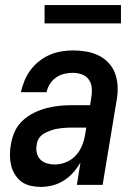

<svg xmlns="http://www.w3.org/2000/svg" viewBox="-20 -726 540 754"><path d="M141 8Q120 8 100 3.5Q80 -1 64.5 -12.5Q49 -24 38.5 -41Q28 -58 23.5 -77.5Q19 -97 19 -118Q19 -139 23 -160Q27 -185 38 -209.5Q49 -234 69 -252.5Q89 -271 113.5 -283Q138 -295 163 -301.5Q188 -308 213.5 -310.5Q239 -313 265 -313H334L339 -347Q342 -365 340 -383Q338 -401 328 -414.5Q318 -428 301 -434Q284 -440 266 -440Q249 -440 232 -436Q215 -432 200 -421.5Q185 -411 175.5 -395.5Q166 -380 163 -364H62Q67 -386 76 -408.5Q85 -431 99.5 -450.5Q114 -470 133.5 -485.5Q153 -501 175 -510.5Q197 -520 220 -524Q243 -528 266 -528Q293 -528 319 -523.5Q345 -519 367.5 -508Q390 -497 407 -478.5Q424 -460 432.5 -436Q441 -412 442 -385.5Q443 -359 438 -332L383 0H282L296 -88Q284 -67 267.5 -48.5Q251 -30 230.5 -17Q210 -4 187 2Q164 8 141 8ZM195 -80Q218 -80 240.5 -89.5Q263 -99 279 -117Q295 -135 303.5 -157.5Q312 -180 315 -202L319 -225H265Q254 -225 244 -224.5Q234 -224 223.5 -223Q213 -222 202.5 -220Q192 -218 182 -214.5Q172 -211 162 -206.5Q152 -202 143.5 -195Q135 -188 130 -178Q125 -168 124 -157Q121 -141 124.5 -125.5Q128 -110 138.5 -99.5Q149 -89 164 -84.5Q179 -80 195 -80ZM455 -634H155V-706H455Z"/></svg>

Font: Iosevka SS04 Semibold Oblique
Style: Regular
Weight: 600
Italic angle: -9°
Monospace: yes
Designer: Belleve Invis
Foundry: Belleve Invis
Version: Version 19.0.0; ttfautohint (v1.8.4)